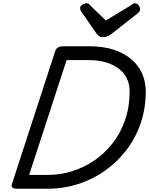

<svg xmlns="http://www.w3.org/2000/svg" viewBox="-20 -1159 915 1179"><path d="M88 0Q43 0 53 -28L320 -848Q325 -862 338 -868.5Q351 -875 373 -875H526Q615 -875 680.5 -853Q746 -831 789.5 -792.5Q833 -754 854 -704Q875 -654 875 -598Q875 -493 843.5 -401.5Q812 -310 755.5 -236.5Q699 -163 623.5 -110Q548 -57 459 -28.5Q370 0 275 0ZM159 -85H275Q350 -85 422.5 -107.5Q495 -130 559 -173.5Q623 -217 672 -280Q721 -343 748.5 -423Q776 -503 776 -598Q776 -643 758 -679Q740 -715 706.5 -739.5Q673 -764 627 -777Q581 -790 525 -790H389ZM809 -1139Q821 -1139 830.5 -1127Q840 -1115 840 -1104Q840 -1094 837 -1089Q834 -1084 829 -1080L669 -954Q654 -942 640.5 -936.5Q627 -931 611 -931Q598 -931 587.5 -938Q577 -945 569 -958L479 -1088Q474 -1096 473 -1101Q472 -1106 472 -1110Q472 -1122 487 -1130.5Q502 -1139 511 -1139Q522 -1139 526.5 -1134Q531 -1129 537 -1123L630 -1033L780 -1124Q787 -1128 793.5 -1133.5Q800 -1139 809 -1139Z"/></svg>

Font: Playwrite DK Loopet
Style: Regular
Weight: 400
Designer: Veronika Burian, José Scaglione
Foundry: TypeTogether
Version: Version 1.002